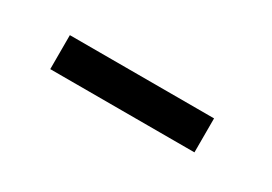

<svg xmlns="http://www.w3.org/2000/svg" viewBox="-14 -730 495 350"><g transform="rotate(30 233.5 -555.0)"><path d="M74 -519.5V-591H377.5V-519.5Z"/></g></svg>

Font: League Spartan Medium
Style: Regular
Weight: 500
Foundry: The League of Moveable Type
Version: Version 2.002